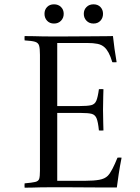

<svg xmlns="http://www.w3.org/2000/svg" viewBox="-20 -868 648 889"><path d="M94 1Q93 -9 94 -19Q128 -22 143 -25.5Q158 -29 161.5 -40Q165 -51 165 -77V-614Q165 -644 161 -657Q157 -670 142.5 -674.5Q128 -679 94 -681Q93 -691 94 -701Q119 -701 136.5 -700.5Q154 -700 177.5 -699.5Q201 -699 242 -699Q285 -699 329 -699.5Q373 -700 411 -700Q449 -700 474 -700.5Q499 -701 503 -701Q509 -644 520 -580Q509 -579 500 -580Q492 -607 483 -623.5Q474 -640 464 -649Q451 -661 431.5 -665Q412 -669 383 -669H245V-377H350Q385 -377 402 -381Q419 -385 426 -401.5Q433 -418 438 -455Q449 -456 459 -455Q459 -448 458 -420.5Q457 -393 457 -359Q457 -328 458 -300.5Q459 -273 459 -264Q450 -263 438 -264Q434 -304 427 -320.5Q420 -337 404 -341Q388 -345 356 -345H245V-31H378Q414 -31 439.5 -35.5Q465 -40 479 -54Q489 -64 500.5 -86Q512 -108 524 -138Q533 -139 543 -138Q535 -98 529.5 -61Q524 -24 521 0Q488 0 445 0Q402 0 358 -0.5Q314 -1 278 -1Q242 -1 223 -1Q189 -1 167.5 -0.5Q146 0 130 0.5Q114 1 94 1ZM186 -804Q186 -823 198 -835.5Q210 -848 230 -848Q250 -848 262.5 -835.5Q275 -823 275 -804Q275 -785 262.5 -772Q250 -759 230 -759Q210 -759 198 -772Q186 -785 186 -804ZM368 -804Q368 -823 380.5 -835.5Q393 -848 413 -848Q433 -848 445 -835.5Q457 -823 457 -804Q457 -785 445 -772Q433 -759 413 -759Q393 -759 380.5 -772Q368 -785 368 -804Z"/></svg>

Font: Castoro Titling
Style: Regular
Weight: 400
Version: Version 2.04